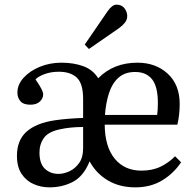

<svg xmlns="http://www.w3.org/2000/svg" viewBox="-20 -793 838 827"><path d="M193 14Q157 14 125 0Q93 -14 73 -44Q53 -74 53 -122Q53 -189 94.5 -226Q136 -263 217 -275Q244 -279 276 -281.5Q308 -284 338 -285V-367Q338 -433 311 -458.5Q284 -484 233 -484Q200 -484 172.5 -474Q145 -464 133 -451Q151 -425 158.5 -410Q166 -395 166 -387Q166 -369 151.5 -355.5Q137 -342 111 -342Q81 -342 68 -357Q55 -372 55 -394Q55 -429 82 -458.5Q109 -488 152 -505.5Q195 -523 245 -523Q297 -523 338.5 -508Q380 -493 403 -456Q469 -523 572 -523Q651 -523 702.5 -475.5Q754 -428 754 -345Q754 -299 744 -256H431Q432 -160 474.5 -109Q517 -58 589 -58Q637 -58 672.5 -75.5Q708 -93 734 -120L760 -94Q728 -46 678.5 -16Q629 14 563 14Q495 14 444.5 -16Q394 -46 366 -98Q340 -34 294.5 -10Q249 14 193 14ZM432 -298H657Q660 -319 660 -349Q660 -420 635 -451.5Q610 -483 562 -483Q518 -483 490.5 -458.5Q463 -434 449.5 -392Q436 -350 432 -298ZM232 -44Q255 -44 279.5 -55.5Q304 -67 321 -91Q338 -115 338 -154V-246Q310 -246 285.5 -243.5Q261 -241 243 -237Q190 -227 170 -200Q150 -173 150 -136Q150 -88 173.5 -66Q197 -44 232 -44ZM363 -582 345 -601 443 -744Q463 -773 482 -773Q504 -773 516 -757.5Q528 -742 528 -724Q528 -708 518 -695.5Q508 -683 493 -672Z"/></svg>

Font: Literata 36pt
Style: Regular
Weight: 400
Designer: Latin by Veronika Burian and Jose Scaglione. Greek by Irene Vlachou. Cyrillic by Vera Evstafieva.
Foundry: TypeTogether
Version: Version 3.002